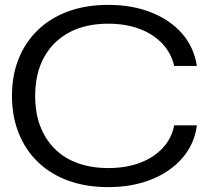

<svg xmlns="http://www.w3.org/2000/svg" viewBox="-20 -757 849 786"><path d="M423 9Q332 9 259.5 -17.5Q187 -44 135.5 -93.5Q84 -143 56.5 -212Q29 -281 29 -364Q29 -449 56.5 -517Q84 -585 135.5 -634.5Q187 -684 259.5 -710.5Q332 -737 423 -737Q522 -737 599.5 -706Q677 -675 725.5 -619.5Q774 -564 786 -487H693Q681 -540 644 -579Q607 -618 550.5 -639Q494 -660 423 -660Q330 -660 263 -624Q196 -588 160 -522Q124 -456 124 -364Q124 -295 144.5 -241Q165 -187 204 -148Q243 -109 298.5 -89Q354 -69 423 -69Q496 -69 553 -90.5Q610 -112 646.5 -151.5Q683 -191 693 -244H786Q776 -167 726.5 -110Q677 -53 599 -22Q521 9 423 9Z"/></svg>

Font: Mona Sans Expanded
Style: Regular
Weight: 400
Width: 7
Designer: Deni Anggara
Foundry: GitHub
Version: Version 2.000